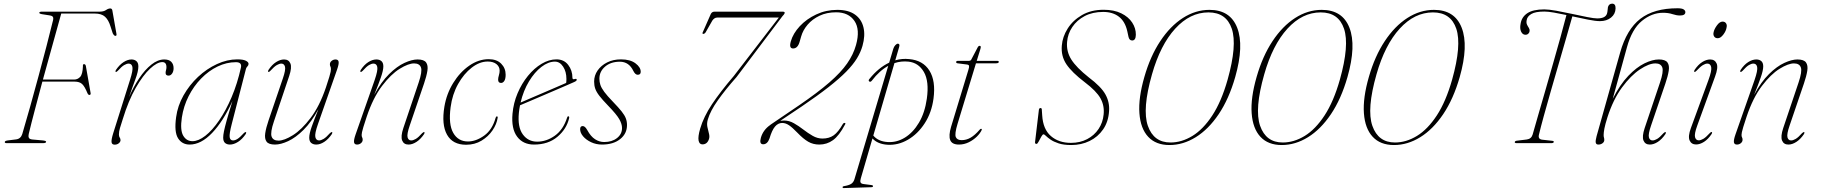

<svg xmlns="http://www.w3.org/2000/svg" viewBox="-20 -762 9694 1022"><path d="M189 -694.5Q190.5 -700 202.5 -700H510.5Q532 -700 544.2 -708.5Q556.5 -717 567 -717Q576 -717 578 -706.5L599.5 -584Q602.5 -571 594.5 -571Q587 -571 580 -585L568.5 -620.5Q558 -655.5 539.2 -672.8Q520.5 -690 484 -690H306Q283 -607 257.8 -516.5Q232.5 -426 208.5 -338.5H374.5Q393.5 -338.5 406.8 -352.8Q420 -367 421.5 -411Q420 -420.5 427.5 -420.5Q435 -420.5 437 -410.5L462 -268.5Q464.5 -258 457 -256.5Q450 -256 445.5 -266Q430.5 -302.5 416.8 -315Q403 -327.5 377.5 -327.5H205.5Q184.5 -248.5 165.5 -177Q146.5 -105.5 133 -49Q130 -37 133.5 -29Q137 -21 152 -19.5L208 -14.5Q225.5 -12.5 225.5 -7.5Q225.5 0 208 0H15.5Q4.5 0 5.5 -6.5Q6 -13 25 -15L65.5 -20Q90.5 -23 98.5 -48.5Q118.5 -116 140.8 -195.5Q163 -275 185.2 -357Q207.5 -439 227.5 -516.2Q247.5 -593.5 263 -657Q267 -676.5 247.5 -679.5L203.5 -686.5Q188.5 -689 189 -694.5Z M596 -379.5Q592.5 -381.5 597 -389.5Q615.5 -417 637.5 -431.2Q659.5 -445.5 680 -445.5Q696 -445.5 706.2 -436.5Q716.5 -427.5 716.5 -408.5Q716.5 -382.5 700.8 -340.5Q685 -298.5 667 -245.5Q690.5 -300 721 -345.5Q751.5 -391 785.8 -418.2Q820 -445.5 854.5 -445.5Q879.5 -445.5 891.8 -432.8Q904 -420 904 -399Q904 -382 896.2 -370.8Q888.5 -359.5 877.5 -359.5Q861.5 -359.5 861.5 -373.5Q861.5 -381.5 863.8 -388.8Q866 -396 866 -404.5Q866 -431.5 844 -431.5Q816.5 -431.5 778.8 -396.5Q741 -361.5 702.2 -293.8Q663.5 -226 633.5 -128Q624 -98.5 618.5 -80.2Q613 -62 613 -46.5Q613 -35.5 617.2 -29.8Q621.5 -24 621.5 -16Q621.5 -7 612.5 0.5Q603.5 8 590.5 8Q575.5 8 573.8 -5.2Q572 -18.5 582.5 -52.5L672 -336.5Q688.5 -387.5 684.8 -405.5Q681 -423.5 665 -423.5Q654.5 -423.5 640.8 -415.5Q627 -407.5 607.5 -385.5Q600 -377.5 596 -379.5Z M1213.5 -101.5Q1200 -49.5 1202.5 -32Q1205 -14.5 1220.5 -14.5Q1231.5 -14.5 1244.5 -22.8Q1257.5 -31 1277.5 -53Q1284.5 -60.5 1289 -58.5Q1292.5 -56.5 1288 -48.5Q1269.5 -21 1247 -6.8Q1224.5 7.5 1204 7.5Q1188 7.5 1178 -1Q1168 -9.5 1168 -29.5Q1168 -42.5 1172.2 -63.5Q1176.5 -84.5 1187 -122.5Q1197.5 -160.5 1217.5 -224.5Q1168.5 -116.5 1109.2 -54.5Q1050 7.5 989.5 7.5Q949 7.5 927.8 -26Q906.5 -59.5 917.5 -138.5Q925.5 -199 956.8 -254.2Q988 -309.5 1034.2 -352.8Q1080.5 -396 1134.8 -421Q1189 -446 1243 -446Q1274 -446 1288.5 -438.8Q1303 -431.5 1303 -422Q1303 -414.5 1297.2 -408.8Q1291.5 -403 1289.5 -396.5ZM948 -136.5Q938 -69.5 955.2 -40Q972.5 -10.5 1004.5 -10.5Q1036 -10.5 1073 -39.2Q1110 -68 1146.2 -120.8Q1182.5 -173.5 1213 -245.2Q1243.5 -317 1262.5 -402.5Q1268.5 -431 1236 -431Q1186 -431 1138.2 -408Q1090.5 -385 1050.8 -344.2Q1011 -303.5 984 -250Q957 -196.5 948 -136.5Z M1747.5 -58.5Q1751 -56.5 1746.5 -48.5Q1728 -21 1706 -6.8Q1684 7.5 1663.5 7.5Q1647 7.5 1636.5 -1.2Q1626 -10 1626 -29.5Q1626 -50.5 1639.5 -88.5Q1653 -126.5 1675 -181Q1637.5 -112 1595.5 -70.5Q1553.5 -29 1514 -10.8Q1474.5 7.5 1444 7.5Q1410 7.5 1398.8 -8.2Q1387.5 -24 1391.8 -52.8Q1396 -81.5 1409.5 -121L1485.5 -344Q1501.5 -390.5 1497 -407Q1492.5 -423.5 1477.5 -423.5Q1467 -423.5 1453.2 -415.5Q1439.5 -407.5 1419.5 -385.5Q1412.5 -377.5 1408.5 -379.5Q1404.5 -381.5 1409 -389.5Q1427.5 -417.5 1449.5 -431.5Q1471.5 -445.5 1492 -445.5Q1517 -445.5 1525.8 -424Q1534.5 -402.5 1519.5 -358L1438 -115.5Q1418 -56.5 1425.8 -35Q1433.5 -13.5 1462.5 -13.5Q1493 -13.5 1539.2 -42.5Q1585.5 -71.5 1633.2 -134Q1681 -196.5 1715 -297Q1727 -333.5 1732.8 -352.5Q1738.5 -371.5 1740 -380Q1741.5 -388.5 1741.5 -394Q1741.5 -403 1738.8 -407.8Q1736 -412.5 1736 -420Q1736 -430.5 1745.2 -438Q1754.5 -445.5 1766 -445.5Q1780.5 -445.5 1782.5 -433.2Q1784.5 -421 1774 -391L1672.5 -101.5Q1654.5 -50.5 1658.5 -32.5Q1662.5 -14.5 1678.5 -14.5Q1689 -14.5 1702.8 -22.8Q1716.5 -31 1736 -53Q1743.5 -60.5 1747.5 -58.5Z M1899.5 -379.5Q1895.5 -381.5 1900 -389.5Q1918.5 -417.5 1940.5 -431.5Q1962.5 -445.5 1983.5 -445.5Q2000 -445.5 2010.2 -436.8Q2020.5 -428 2020.5 -408.5Q2020.5 -387.5 2007.2 -349.5Q1994 -311.5 1972 -257Q2009 -326 2051 -367.5Q2093 -409 2132.8 -427.2Q2172.5 -445.5 2202.5 -445.5Q2236.5 -445.5 2248 -429.8Q2259.5 -414 2255 -385.2Q2250.5 -356.5 2237 -317L2161 -94Q2145 -47.5 2149.5 -31Q2154 -14.5 2169 -14.5Q2179.5 -14.5 2193.2 -22.5Q2207 -30.5 2227 -53Q2234.5 -60.5 2238.5 -58.5Q2242 -56.5 2237.5 -48.5Q2219 -21 2197 -6.8Q2175 7.5 2154.5 7.5Q2129.5 7.5 2120.8 -14Q2112 -35.5 2127 -80.5L2208.5 -322.5Q2228.5 -381.5 2220.8 -403Q2213 -424.5 2184 -424.5Q2154 -424.5 2107.5 -395.8Q2061 -367 2013.5 -304.5Q1966 -242 1932 -141Q1920 -104.5 1914.2 -85.8Q1908.5 -67 1906.8 -58.2Q1905 -49.5 1905 -44Q1905 -35 1907.8 -30.5Q1910.5 -26 1910.5 -18Q1910.5 -7.5 1901.5 0Q1892.5 7.5 1880.5 7.5Q1866.5 7.5 1864.5 -4.8Q1862.5 -17 1873 -47L1974.5 -336.5Q1992 -387.5 1988.2 -405.5Q1984.5 -423.5 1968 -423.5Q1957.5 -423.5 1944 -415.5Q1930.5 -407.5 1911 -385.5Q1903.5 -377.5 1899.5 -379.5Z M2576 -434.5Q2533 -434.5 2491 -402Q2449 -369.5 2418.2 -314.5Q2387.5 -259.5 2378.5 -191Q2366.5 -100.5 2392.5 -54.8Q2418.5 -9 2471 -9Q2513.5 -9 2557 -40Q2600.5 -71 2618 -134.5Q2620.5 -142.5 2625 -142.5Q2630 -142.5 2629 -135Q2624 -101 2601.5 -68Q2579 -35 2543 -13.2Q2507 8.5 2461 8.5Q2389.5 8.5 2359.5 -45Q2329.5 -98.5 2345.5 -194.5Q2357 -263 2392.5 -320.5Q2428 -378 2477.8 -412.5Q2527.5 -447 2581.5 -447Q2624 -447 2647.8 -423Q2671.5 -399 2671.5 -364.5Q2671.5 -342.5 2664.5 -331.5Q2657.5 -320.5 2647 -320.5Q2631.5 -320.5 2631.5 -338Q2631.5 -348 2635.5 -361Q2639.5 -374 2639.5 -386Q2639.5 -407 2622.5 -420.8Q2605.5 -434.5 2576 -434.5Z M3009.5 -133.5Q2996 -75 2947 -33.8Q2898 7.5 2822.5 7.5Q2764 7.5 2732.5 -34.8Q2701 -77 2708 -156.5Q2713 -213.5 2735 -265.5Q2757 -317.5 2790.2 -358.2Q2823.5 -399 2863 -422.5Q2902.5 -446 2942 -446Q2982 -446 3004.5 -416.5Q3027 -387 3027 -348Q3027 -337 3040 -341.5Q3049 -344.5 3050 -337.5Q3050.5 -331.5 3035.5 -325Q3024.5 -320 2997.2 -308.2Q2970 -296.5 2934.5 -281.2Q2899 -266 2862.2 -250.2Q2825.5 -234.5 2795 -221.5Q2764.5 -208.5 2748 -201.5Q2744 -181.5 2742 -161.5Q2734.5 -85.5 2762.8 -46.8Q2791 -8 2839 -8Q2889 -8 2933.5 -39.8Q2978 -71.5 2998.5 -135.5Q3000.5 -143 3005 -143Q3011 -143 3009.5 -133.5ZM2933.5 -434Q2898.5 -434 2862 -406Q2825.5 -378 2795.8 -328.8Q2766 -279.5 2751 -216Q2770.5 -224.5 2802.8 -238.5Q2835 -252.5 2871.8 -268Q2908.5 -283.5 2941 -297.8Q2973.5 -312 2993.5 -320.5Q2995 -327.5 2995 -341.5Q2995 -380.5 2977.5 -407.2Q2960 -434 2933.5 -434Z M3196 -6Q3237.5 -6 3264.2 -27Q3291 -48 3291 -80.5Q3291 -102 3276.5 -127.5Q3262 -153 3217 -199.5Q3186.5 -231 3170.5 -251.8Q3154.5 -272.5 3148.5 -289.8Q3142.5 -307 3142.5 -328Q3142.5 -360 3161 -386.8Q3179.5 -413.5 3211.8 -429.8Q3244 -446 3285.5 -446Q3334.5 -446 3362.5 -425Q3390.5 -404 3390.5 -380Q3390.5 -364 3374.5 -364Q3361.5 -364 3351.5 -384Q3328 -433.5 3279.5 -433.5Q3231 -433.5 3200.8 -407.5Q3170.5 -381.5 3170.5 -343Q3170.5 -326 3175.8 -310Q3181 -294 3196.5 -273Q3212 -252 3243 -220Q3272.5 -189.5 3288.8 -169Q3305 -148.5 3311.2 -132Q3317.5 -115.5 3317.5 -96.5Q3317.5 -50.5 3281 -21.5Q3244.5 7.5 3184.5 7.5Q3153 7.5 3126.5 -5Q3100 -17.5 3084 -36.2Q3068 -55 3068 -74.5Q3068 -91 3082 -91Q3087 -91 3093 -86.5Q3099 -82 3106 -69.5Q3124.5 -35.5 3147.5 -20.8Q3170.5 -6 3196 -6Z M3754 -22.5Q3745 6.5 3719 6.5Q3702.5 6.5 3698.5 -14Q3694.5 -34.5 3707 -77.5Q3725.5 -140.5 3769.8 -207Q3814 -273.5 3886 -357.5L4125.5 -668.5H3797.5Q3783 -668.5 3772 -653L3735.5 -589Q3730 -581.5 3723.5 -581.5Q3716 -582 3721.5 -592L3763.5 -687.5Q3769.5 -700 3784 -700H4145.5Q4159.5 -700 4156.5 -691.5Q4154 -685 4145 -676L3901 -352.5Q3840.5 -284 3800.8 -227.8Q3761 -171.5 3748 -127Q3741.5 -106 3745.2 -87Q3749 -68 3753.5 -51.8Q3758 -35.5 3754 -22.5Z M4030 -28.5Q4042 -71 4081 -97.5V-98L4233.5 -201.5Q4333 -269.5 4394.5 -323Q4456 -376.5 4489.2 -424.2Q4522.5 -472 4536.5 -522.5Q4559.5 -604.5 4528.2 -650.5Q4497 -696.5 4430.5 -696.5Q4380.5 -696.5 4342.2 -678.2Q4304 -660 4279 -630.8Q4254 -601.5 4244.5 -568L4236 -538.5Q4226 -504 4201.5 -504Q4178.5 -504 4189.5 -542Q4201.5 -584 4237.2 -622.5Q4273 -661 4324.8 -685.2Q4376.5 -709.5 4437 -709.5Q4496 -709.5 4531 -684.5Q4566 -659.5 4576.2 -616Q4586.5 -572.5 4571 -518Q4561.5 -484.5 4541.5 -451.5Q4521.5 -418.5 4485 -381.2Q4448.5 -344 4390.5 -298.5Q4332.5 -253 4247 -195L4133.5 -119Q4143 -120.5 4153.5 -120.5Q4180.5 -120.5 4206 -106Q4231.5 -91.5 4256 -72.5Q4280.5 -53.5 4305.8 -39Q4331 -24.5 4358 -24.5Q4393.5 -24.5 4417.8 -41.8Q4442 -59 4466.5 -102Q4471.5 -109 4477 -107.5Q4482.5 -106.5 4478 -99Q4446.5 -39.5 4414 -16Q4381.5 7.5 4341 7.5Q4308 7.5 4281.8 -7.8Q4255.5 -23 4223.5 -56.5Q4198 -83 4180 -95.2Q4162 -107.5 4143.5 -107.5Q4121.5 -107.5 4105.2 -88.2Q4089 -69 4076 -25Q4065 6 4042.5 6Q4020.5 6 4030 -28.5Z M4621 -333Q4614 -324 4607.5 -328Q4600 -333.5 4608.5 -342.5Q4656.5 -402 4713 -428.5L4735 -502.5Q4738.5 -514 4746 -521.8Q4753.5 -529.5 4759 -529.5Q4771.5 -529.5 4766 -511.5L4745.5 -441Q4782 -451.5 4819.5 -447.5Q4893 -441 4927.2 -386.2Q4961.5 -331.5 4949 -237.5Q4939 -162.5 4902.2 -105.8Q4865.5 -49 4813 -18.5Q4760.5 12 4704 8.5Q4651.5 5 4624 -25L4562 187.5Q4557.5 202 4560.8 209.2Q4564 216.5 4579.5 218L4618.5 223Q4627 224 4627 228.5Q4627 234 4619 234.5L4472.5 239Q4465 239.5 4465 234.5Q4465 230 4471.5 229Q4499 224.5 4511 216.5Q4523 208.5 4528 192.5L4708 -411.5Q4661.5 -386 4621 -333ZM4704 -6Q4752 -2.5 4796 -29.2Q4840 -56 4871.5 -109Q4903 -162 4913.5 -237Q4926.5 -329 4897.8 -378.8Q4869 -428.5 4815 -434Q4777 -438 4741 -426L4628.5 -40.5Q4654 -9.5 4704 -6Z M5128 -418.5 5077 -425Q5069.5 -426 5069.5 -431.5Q5069.5 -438 5078.5 -438H5136Q5146 -438 5149.5 -444L5185 -511.5Q5188.5 -518 5194.5 -518Q5200.5 -518 5200.5 -511.5Q5200.5 -507.5 5197 -496L5179 -438H5288.5Q5296.5 -438 5296.5 -432.5Q5296.5 -425 5281 -425H5175L5077 -103Q5060.5 -48.5 5067.8 -32.2Q5075 -16 5099 -16Q5123.5 -16 5146.2 -29Q5169 -42 5195 -72Q5199 -77 5203 -76.5Q5207 -75.5 5206 -71Q5198 -53 5179.8 -35Q5161.5 -17 5136.8 -4.8Q5112 7.5 5084.5 7.5Q5047.5 7.5 5038 -16.2Q5028.5 -40 5042.5 -87L5134.5 -389.5Q5139.5 -405.5 5138.2 -411.2Q5137 -417 5128 -418.5Z M5682.5 10Q5641.5 10 5615 1.2Q5588.5 -7.5 5572.2 -18.8Q5556 -30 5547.5 -38.5Q5539 -47 5534.5 -47Q5529.5 -47 5522.5 -34.2Q5515.5 -21.5 5508.8 -8.8Q5502 4 5497.5 4Q5488 4 5489.5 -6L5510 -178Q5512 -187 5518 -187Q5526 -187 5525.5 -177.5L5527.5 -148Q5532 -74 5573.8 -37.8Q5615.5 -1.5 5680.5 -1.5Q5729 -1.5 5767 -21.5Q5805 -41.5 5827.8 -75.8Q5850.5 -110 5854.5 -152.5Q5859.5 -199.5 5837.8 -238.5Q5816 -277.5 5754.5 -324Q5685.5 -376.5 5656.2 -420.2Q5627 -464 5632 -519.5Q5635.5 -566 5663 -609.8Q5690.5 -653.5 5739.2 -681.8Q5788 -710 5854.5 -710Q5910 -710 5948.2 -691.2Q5986.5 -672.5 6006.5 -642Q6026.5 -611.5 6026 -577Q6025.5 -546.5 6006.5 -546.5Q5991.5 -546.5 5987 -565.5L5980.5 -595.5Q5969 -647.5 5936 -673Q5903 -698.5 5852 -698.5Q5795.5 -698.5 5753.8 -676.5Q5712 -654.5 5687.8 -618.2Q5663.5 -582 5660 -539Q5655.5 -488 5682.5 -445.2Q5709.5 -402.5 5775 -350.5Q5841.5 -300.5 5864.2 -259.2Q5887 -218 5883.5 -171Q5880 -114 5852 -73.5Q5824 -33 5779.8 -11.5Q5735.5 10 5682.5 10Z M6418 -709.5Q6528.5 -709.5 6565.5 -614.2Q6602.5 -519 6555 -352Q6521.5 -235 6467 -154.2Q6412.5 -73.5 6345 -31.8Q6277.5 10 6205 10Q6132.5 10 6091.8 -33.8Q6051 -77.5 6045 -159Q6039 -240.5 6071.5 -353Q6103 -463 6156 -543Q6209 -623 6276.2 -666.2Q6343.5 -709.5 6418 -709.5ZM6514.5 -338Q6566 -521.5 6536.8 -608.8Q6507.5 -696 6412.5 -696Q6314.5 -696 6235.5 -609.5Q6156.5 -523 6112 -366.5Q6059 -181 6090 -92.2Q6121 -3.5 6210.5 -3.5Q6270 -3.5 6327.2 -38.5Q6384.5 -73.5 6433 -147.5Q6481.5 -221.5 6514.5 -338Z M7015.5 -709.5Q7126 -709.5 7163 -614.2Q7200 -519 7152.5 -352Q7119 -235 7064.5 -154.2Q7010 -73.5 6942.5 -31.8Q6875 10 6802.5 10Q6730 10 6689.2 -33.8Q6648.5 -77.5 6642.5 -159Q6636.5 -240.5 6669 -353Q6700.5 -463 6753.5 -543Q6806.5 -623 6873.8 -666.2Q6941 -709.5 7015.5 -709.5ZM7112 -338Q7163.5 -521.5 7134.2 -608.8Q7105 -696 7010 -696Q6912 -696 6833 -609.5Q6754 -523 6709.5 -366.5Q6656.5 -181 6687.5 -92.2Q6718.5 -3.5 6808 -3.5Q6867.5 -3.5 6924.8 -38.5Q6982 -73.5 7030.5 -147.5Q7079 -221.5 7112 -338Z M7613 -709.5Q7723.5 -709.5 7760.5 -614.2Q7797.5 -519 7750 -352Q7716.5 -235 7662 -154.2Q7607.5 -73.5 7540 -31.8Q7472.5 10 7400 10Q7327.5 10 7286.8 -33.8Q7246 -77.5 7240 -159Q7234 -240.5 7266.5 -353Q7298 -463 7351 -543Q7404 -623 7471.2 -666.2Q7538.5 -709.5 7613 -709.5ZM7709.5 -338Q7761 -521.5 7731.8 -608.8Q7702.5 -696 7607.5 -696Q7509.5 -696 7430.5 -609.5Q7351.5 -523 7307 -366.5Q7254 -181 7285 -92.2Q7316 -3.5 7405.5 -3.5Q7465 -3.5 7522.2 -38.5Q7579.5 -73.5 7628 -147.5Q7676.5 -221.5 7709.5 -338Z M8171.5 -44.5Q8166 -21.5 8188.5 -18.5L8242 -12.5Q8252.5 -11.5 8250.5 -5.5Q8248.5 0 8237 0H8053Q8042 0 8043 -6Q8044 -12.5 8057.5 -13.5L8106.5 -19.5Q8131 -22.5 8138 -45.5Q8150.5 -89.5 8168.2 -151Q8186 -212.5 8206.5 -283.2Q8227 -354 8247.5 -426.2Q8268 -498.5 8286.5 -564.5Q8305 -630.5 8318 -682Q8283 -689.5 8251.8 -695Q8220.5 -700.5 8200.5 -700.5Q8152.5 -700.5 8131 -687.5Q8109.5 -674.5 8106.5 -655.5Q8103.5 -641 8108 -631.2Q8112.5 -621.5 8117.8 -613.8Q8123 -606 8122 -597Q8121.5 -589 8115.2 -582.8Q8109 -576.5 8098 -577Q8084 -578 8076.5 -594.2Q8069 -610.5 8074 -635.5Q8079.5 -671.5 8110 -691.8Q8140.5 -712 8200 -712Q8224 -712 8264.2 -704.8Q8304.5 -697.5 8348.2 -688Q8392 -678.5 8428.5 -671.2Q8465 -664 8482 -664Q8525 -664 8533.5 -688.5Q8536.5 -697.5 8537 -707Q8537.5 -716.5 8539 -724.5Q8544.5 -742.5 8561.5 -742.5Q8580 -742.5 8579.5 -717.5Q8579 -687.5 8555.5 -668.5Q8532 -649.5 8496.5 -649.5Q8473 -649.5 8433 -657.5Q8393 -665.5 8349.5 -675Q8335 -623.5 8315.8 -556.8Q8296.5 -490 8275.5 -417.5Q8254.5 -345 8234.2 -274.8Q8214 -204.5 8197.5 -144.5Q8181 -84.5 8171.5 -44.5Z M8536.5 -138.5Q8524 -99 8520 -77.5Q8516 -56 8516 -43.5Q8516 -34.5 8517.8 -29.5Q8519.5 -24.5 8519.5 -17Q8519.5 -6.5 8510 0.5Q8500.5 7.5 8488 7.5Q8476 7.5 8474 -2.8Q8472 -13 8478.5 -37L8604 -482.5Q8638.5 -605.5 8711.2 -661.8Q8784 -718 8909.5 -718Q8932.5 -718 8941.8 -712Q8951 -706 8951 -697.5Q8951 -679.5 8922.5 -679.5Q8904 -679.5 8882.2 -686.8Q8860.5 -694 8832.5 -694Q8772.5 -694 8719.5 -650.5Q8666.5 -607 8640 -510L8564.5 -236Q8603 -312 8647 -358Q8691 -404 8733.5 -424.8Q8776 -445.5 8810 -445.5Q8844 -445.5 8855.5 -429.8Q8867 -414 8862.5 -385.2Q8858 -356.5 8844.5 -317L8768.5 -94Q8752.5 -47.5 8757 -31Q8761.5 -14.5 8776.5 -14.5Q8787 -14.5 8800.8 -22.5Q8814.5 -30.5 8834.5 -53Q8842 -60.5 8846 -58.5Q8849.5 -56.5 8845 -48.5Q8826.5 -21 8804.5 -6.8Q8782.5 7.5 8762 7.5Q8737 7.5 8728.2 -14Q8719.5 -35.5 8734.5 -80.5L8816 -322.5Q8836 -381.5 8828.2 -403Q8820.5 -424.5 8791.5 -424.5Q8757.5 -424.5 8709.2 -392.5Q8661 -360.5 8614 -296.8Q8567 -233 8536.5 -138.5Z M9123.5 -558.5Q9110.5 -558.5 9104.5 -567.5Q9098.5 -576.5 9101 -588.5Q9104 -606 9118.8 -626.5Q9133.5 -647 9149 -647Q9161.5 -647 9167.5 -638Q9173.5 -629 9170.5 -616.5Q9168 -597.5 9153.2 -578Q9138.5 -558.5 9123.5 -558.5ZM9014.5 -94Q8998 -49 9002.5 -32Q9007 -15 9022.5 -15Q9033 -15 9046.8 -23Q9060.5 -31 9080.5 -53Q9087.5 -61 9091.5 -59Q9095.5 -56.5 9091 -49Q9072.5 -21 9050.5 -7Q9028.5 7 9008 7Q8983.5 7 8973.8 -14.2Q8964 -35.5 8980.5 -80.5L9074 -336Q9092.5 -386.5 9088.5 -405Q9084.5 -423.5 9068 -423.5Q9057.5 -423.5 9044 -415.2Q9030.5 -407 9010.5 -385.5Q9003 -377.5 8999.5 -379.5Q8995.5 -381.5 9000 -389.5Q9018.5 -417.5 9040.5 -431.5Q9062.5 -445.5 9083 -445.5Q9108 -445.5 9117.5 -424Q9127 -402.5 9109 -354Z M9244.5 -379.5Q9240.5 -381.5 9245 -389.5Q9263.5 -417.5 9285.5 -431.5Q9307.5 -445.5 9328.5 -445.5Q9345 -445.5 9355.2 -436.8Q9365.5 -428 9365.5 -408.5Q9365.5 -387.5 9352.2 -349.5Q9339 -311.5 9317 -257Q9354 -326 9396 -367.5Q9438 -409 9477.8 -427.2Q9517.5 -445.5 9547.5 -445.5Q9581.5 -445.5 9593 -429.8Q9604.5 -414 9600 -385.2Q9595.5 -356.5 9582 -317L9506 -94Q9490 -47.5 9494.5 -31Q9499 -14.5 9514 -14.5Q9524.5 -14.5 9538.2 -22.5Q9552 -30.5 9572 -53Q9579.5 -60.5 9583.5 -58.5Q9587 -56.5 9582.5 -48.5Q9564 -21 9542 -6.8Q9520 7.5 9499.5 7.5Q9474.5 7.5 9465.8 -14Q9457 -35.5 9472 -80.5L9553.5 -322.5Q9573.5 -381.5 9565.8 -403Q9558 -424.5 9529 -424.5Q9499 -424.5 9452.5 -395.8Q9406 -367 9358.5 -304.5Q9311 -242 9277 -141Q9265 -104.5 9259.2 -85.8Q9253.5 -67 9251.8 -58.2Q9250 -49.5 9250 -44Q9250 -35 9252.8 -30.5Q9255.5 -26 9255.5 -18Q9255.5 -7.5 9246.5 0Q9237.5 7.5 9225.5 7.5Q9211.5 7.5 9209.5 -4.8Q9207.5 -17 9218 -47L9319.5 -336.5Q9337 -387.5 9333.2 -405.5Q9329.5 -423.5 9313 -423.5Q9302.5 -423.5 9289 -415.5Q9275.5 -407.5 9256 -385.5Q9248.5 -377.5 9244.5 -379.5Z"/></svg>

Font: Fraunces 72pt S000 Thin
Style: Italic
Weight: 100
Italic angle: -16°
Version: Version 1.000; ttfautohint (v1.8.3)